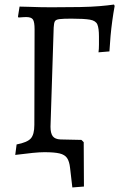

<svg xmlns="http://www.w3.org/2000/svg" viewBox="-20 -669 551 844"><path d="M298 155 288 69Q285 41 275 26Q265 11 242 5.5Q219 0 175 0Q155 0 124.5 3Q94 6 47 12L53 -34Q100 -43 115.5 -60.5Q131 -78 131 -120L132 -540Q132 -572 125 -583Q118 -594 95 -594Q90 -594 82 -593.5Q74 -593 61 -592L59 -596L66 -640Q83 -640 107 -639Q131 -638 157 -637.5Q183 -637 205 -637Q280 -637 331 -638Q382 -639 417.5 -642Q453 -645 481 -649L484 -643Q478 -610 473.5 -577Q469 -544 466 -511Q463 -478 461 -443L413 -439Q414 -448 414.5 -454.5Q415 -461 415 -472.5Q415 -484 415 -508Q415 -545 408 -561.5Q401 -578 375.5 -582.5Q350 -587 294 -587Q258 -587 241.5 -585Q225 -583 221 -575Q217 -567 216 -548L202 -112Q202 -83 212 -70Q222 -57 246 -56L338 -54L348 -44L349 151Z"/></svg>

Font: Alegreya
Style: Regular
Weight: 400
Designer: Juan Pablo del Peral
Foundry: Huerta Tipografica
Version: Version 2.009